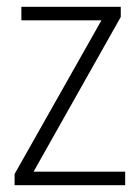

<svg xmlns="http://www.w3.org/2000/svg" viewBox="-20 -546 414 566"><path d="M23 0V-33L279 -486H43V-526H336V-496L79 -40H349V0Z"/></svg>

Font: Archivo Condensed Thin
Style: Regular
Weight: 250
Width: 3
Designer: Hector Gatti
Foundry: Omnibus-Type
Version: Version 2.001